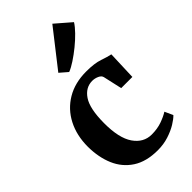

<svg xmlns="http://www.w3.org/2000/svg" viewBox="-268 -947 1033 1033"><g transform="rotate(-45 249.0 -430.5)"><path d="M24.5 -268.5Q24.5 -354.5 58.8 -420.8Q93 -487 155.8 -524.2Q218.5 -561.5 304.5 -561.5Q367 -561.5 404.8 -548.5Q442.5 -535.5 465.5 -531L459.5 -365H374.5L350.5 -472Q347.5 -486.5 329.2 -494.8Q311 -503 292 -503Q241 -503 208.8 -455.2Q176.5 -407.5 176 -297.5Q175.5 -183.5 214 -127.8Q252.5 -72 314.5 -72Q357 -72 391.8 -84.2Q426.5 -96.5 449 -111L470.5 -64Q456.5 -49 428 -31.5Q399.5 -14 360.8 -1.5Q322 11 278 11Q191 11 135 -25.5Q79 -62 52 -125Q25 -188 24.5 -268.5ZM239 -624.5H237.5L193.5 -662.5L357.5 -872L446 -795.5Q433 -774.5 407.8 -748.5Q382.5 -722.5 351.8 -697.5Q321 -672.5 291 -652.8Q261 -633 239 -624.5Z"/></g></svg>

Font: Merriweather Text Regular
Style: Bold
Weight: 700
Designer: Eben Sorkin
Foundry: Eben Sorkin
Version: Version 2.100; ttfautohint (v1.7.19-72a1) -l 8 -r 50 -G 200 